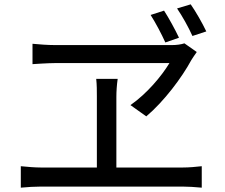

<svg xmlns="http://www.w3.org/2000/svg" viewBox="-20 -872 1040 886"><path d="M932 -727C913 -767 883 -819 860 -852L797 -833C821 -798 849 -748 868 -706L932 -727ZM806 -698C788 -736 759 -789 737 -823L675 -803C698 -767 725 -716 743 -676L806 -698ZM863 -595C870 -607 880 -620 888 -632L831 -672C816 -667 795 -664 774 -664H234C200 -664 161 -667 130 -670V-576C130 -576 202 -581 238 -581H762C725 -520 658 -440 582 -387L655 -335C737 -404 820 -515 863 -595ZM911 -105C883 -102 854 -99 823 -99H517V-424C517 -450 519 -480 523 -508H424C427 -481 427 -452 427 -428V-99H169C140 -99 107 -102 76 -105V-6C108 -9 140 -11 169 -11H823C843 -11 884 -9 911 -6V-105Z"/></svg>

Font: Glow Sans SC Normal Book
Style: Regular
Weight: 500
Designer: Ryoko NISHIZUKA (kana, bopomofo & ideographs); Paul D. Hunt (Latin, Greek & Cyrillic); Sandoll Communications, Soo-young
Version: Version 0.93